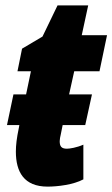

<svg xmlns="http://www.w3.org/2000/svg" viewBox="-20 -684 418 714"><path d="M157 10C194 10 253 3 290 -17V-146C265 -135 239 -131 229 -131C209 -131 202 -139 202 -159C202 -166 204 -176 206 -184L213 -219H297L322 -333H237L256 -419H350L378 -553H284L308 -664H194L138 -548L62 -503L45 -419H95L77 -333H30L6 -219H52L50 -208C42 -170 39 -144 39 -120C39 -45 69 10 157 10Z"/></svg>

Font: Noto Sans UI Condensed Black
Style: Italic
Weight: 900
Width: 3
Italic angle: -192°
Designer: Monotype Design Team
Foundry: Monotype Imaging Inc.
Version: Version 1.901